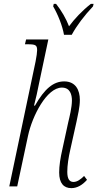

<svg xmlns="http://www.w3.org/2000/svg" viewBox="-20 -964 504 993"><path d="M311 -784H351C377 -832 415 -882 461 -931L464 -944H450C404 -908 365 -866 337 -828C322 -867 298 -909 270 -944H258L255 -931C280 -888 303 -830 311 -784ZM349 9C380 9 407 -8 430 -34L415 -54C397 -36 379 -23 360 -23C339 -23 328 -39 328 -75C328 -109 334 -148 344 -192L376 -336C382 -366 393 -409 393 -447C393 -497 372 -543 312 -543C257 -543 211 -506 161 -418H156C165 -453 175 -495 183 -538L230 -760H115L109 -735H122C164 -735 172 -731 172 -704C172 -695 169 -670 164 -646L28 0H69L125 -262C147 -365 222 -511 300 -511C343 -511 352 -474 352 -444C352 -409 339 -357 333 -332L303 -194C292 -146 286 -106 286 -72C286 -16 310 9 349 9Z"/></svg>

Font: Noto Serif Condensed ExtraLight
Style: Italic
Weight: 200
Width: 3
Italic angle: -12°
Designer: Monotype Design Team
Foundry: Monotype Imaging Inc.
Version: Version 2.013